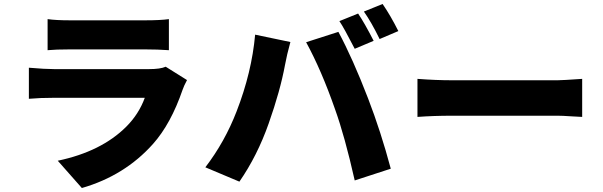

<svg xmlns="http://www.w3.org/2000/svg" viewBox="-20 -876 3030 964"><path d="M919 -474Q903 -444 897 -426Q838 -254 748 -153Q606 6 391 68L270 -69Q489 -115 614 -240Q677 -303 707 -385H252Q181 -385 125 -380V-536Q206 -529 252 -529H728Q785 -529 812 -541ZM219 -780Q261 -774 331 -774H710Q785 -774 828 -780V-624Q772 -628 708 -628H331Q259 -628 219 -624Z M1778 -808Q1810 -761 1856 -671L1761 -631Q1706 -738 1684 -770ZM1901 -856Q1942 -796 1980 -720L1886 -680Q1844 -766 1807 -818ZM1261 -702 1438 -665Q1420 -600 1411 -550Q1387 -420 1329 -256Q1272 -94 1182 36L1011 -36Q1109 -164 1168 -317Q1244 -513 1261 -702ZM1517 -664 1679 -716Q1751 -582 1828 -382Q1892 -216 1942 -29L1761 30Q1711 -192 1662 -328Q1594 -523 1517 -664Z M2076 -480Q2169 -473 2249 -473H2780Q2802 -473 2903 -480V-289L2847 -292Q2804 -295 2780 -295H2249Q2158 -295 2076 -289Z"/></svg>

Font: KaiGen Gothic KR Heavy
Style: Heavy
Weight: 900
Designer: Ryoko NISHIZUKA  (kana & ideographs); Paul D. Hunt (Latin, Greek & Cyrillic); Wenlong ZHANG  (bopomofo); Sandoll Communi
Foundry: Adobe Systems Incorporated
Version: Version 1.002 March 28, 2018